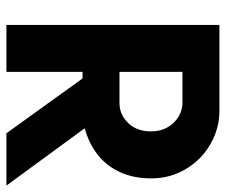

<svg xmlns="http://www.w3.org/2000/svg" viewBox="-74 -646 720 613"><g transform="rotate(90 286.5 -340.0)"><path d="M60 -680H335Q390 -680 439.5 -652Q489 -624 519.5 -574Q550 -524 550 -462Q550 -406 530 -362.5Q510 -319 474 -291Q438 -263 390 -250L573 0H406L231 -243H210V0H60ZM400 -462Q400 -492 387 -514.5Q374 -537 353 -549.5Q332 -562 310 -562H210V-361H310Q346 -361 373 -388.5Q400 -416 400 -462Z"/></g></svg>

Font: Teachers[wght]
Style: Regular
Weight: 400
Designer: Alfredo Marco Pradil & Chank Diesel
Version: Version 1.000;Glyphs 3.1.2 (3151)